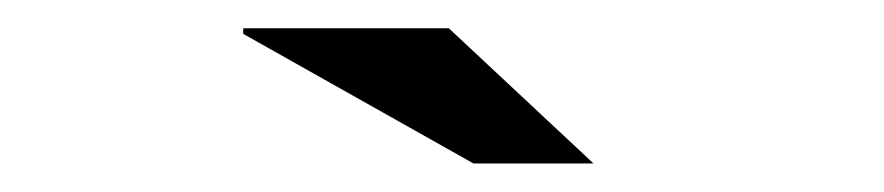

<svg xmlns="http://www.w3.org/2000/svg" viewBox="-20 -647 626 136"><path d="M152.3 -623V-627H297.9L400.4 -531.2H315.4Z"/></svg>

Font: Thabit-Bold
Style: Bold
Weight: 700
Designer: Regenerated by Nadim Shaikli
Foundry: MAK Alagha
Version: 0.01